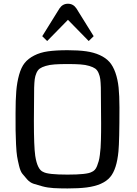

<svg xmlns="http://www.w3.org/2000/svg" viewBox="-20 -1012 742 1043"><path d="M64.5 0ZM346.7 11.7Q304.2 11.7 271.2 9.8Q238.3 7.8 210.4 0.2Q182.6 -7.3 162.8 -13.7Q143.1 -20 127.2 -37.8Q111.3 -55.7 101.1 -68.6Q90.8 -81.5 83.5 -111.6Q76.2 -141.6 72.8 -162.8Q69.3 -184.1 67.1 -228.5Q64.9 -272.9 64.7 -304.7Q64.5 -336.4 64.5 -396.5Q64.5 -468.8 68.4 -516.6Q72.3 -564.5 83.7 -605.5Q95.2 -646.5 114 -669.9Q132.8 -693.4 165.3 -710.2Q197.8 -727.1 241 -733.2Q284.2 -739.3 346.7 -739.3Q405.8 -739.3 447.8 -733.4Q489.7 -727.5 522.2 -712.6Q554.7 -697.8 574.5 -675.5Q594.2 -653.3 606.9 -617.2Q619.6 -581.1 624.3 -536.4Q628.9 -491.7 628.9 -427.7Q628.9 -247.1 623.5 -189.9Q614.3 -92.3 578.6 -50.3Q541 -5.4 450.7 6.3Q407.7 11.7 346.7 11.7ZM165.5 -535.6Q164.1 -445.3 164.1 -354Q164.1 -216.3 171.4 -165.5Q183.1 -89.4 215.8 -77.6Q240.2 -63.5 346.7 -63.5Q453.1 -63.5 477.5 -77.6Q486.8 -81.1 494.4 -88.9Q502 -96.7 507.1 -109.9Q512.2 -123 516.1 -136.5Q520 -149.9 522.5 -170.9Q524.9 -191.9 526.4 -208.7Q527.8 -225.6 528.3 -251.7Q528.8 -277.8 529.1 -294.9Q529.3 -312 529.3 -340.3Q529.3 -439 527.8 -535.6Q526.9 -564.9 524.7 -582Q522.5 -599.1 515.4 -615.5Q508.3 -631.8 497.1 -639.6Q485.8 -647.5 465.1 -653.8Q444.3 -660.2 416.5 -662.1Q388.7 -664.1 346.7 -664.1Q304.7 -664.1 276.9 -662.1Q249 -660.2 228.3 -653.8Q207.5 -647.5 196.3 -639.6Q185.1 -631.8 178 -615.5Q170.9 -599.1 168.7 -582Q166.5 -564.9 165.5 -535.6ZM349.1 -904.3 236.3 -789.1 209.5 -815.4 303.2 -966.3Q320.3 -991.7 349.1 -991.7Q377.9 -991.7 395 -966.3L488.8 -815.4L461.9 -789.1Z"/></svg>

Font: Coda
Style: Regular
Weight: 400
Designer: vernon adams
Foundry: vernon adams
Version: Version 2.001; ttfautohint (v0.8) -r 50 -G 200 -x